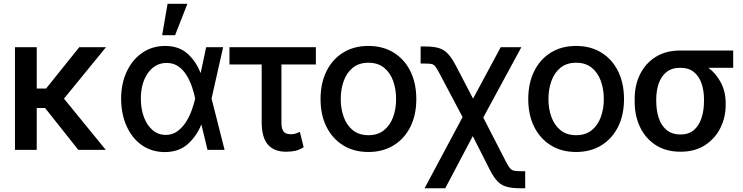

<svg xmlns="http://www.w3.org/2000/svg" viewBox="-20 -797 3950 1021"><path d="M396.5 0 219.7 -222.7H175.3V0H59.6V-545.9H175.3V-326.2H225.1L401.4 -545.9H543.5L320.3 -272.5L542.5 0Z M854 11.7Q785.2 10.7 733.6 -25.6Q682.1 -62 653.3 -126Q624.5 -189.9 624 -272.5Q624.5 -355 654.8 -418.2Q685.1 -481.4 737.8 -517.1Q790.5 -552.7 857.9 -552.7Q929.7 -552.7 975.3 -513.2Q1021 -473.6 1045.9 -410.2H1047.4L1076.2 -545.9H1166.5L1105 -272.9L1174.3 0H1083.5L1051.3 -133.3H1049.8Q1023.9 -69.8 976.1 -28.8Q928.2 12.2 854 11.7ZM729 -272.5Q729 -217.3 745.6 -173.6Q762.2 -129.9 792 -104.7Q821.8 -79.6 861.3 -79.6Q897 -79.6 923.8 -99.4Q950.7 -119.1 969.5 -149.2Q988.3 -179.2 1000 -212.2Q1011.7 -245.1 1017.6 -271.5V-272.9V-274.4Q1012.2 -300.8 1001.7 -332.8Q991.2 -364.7 973.6 -394.3Q956.1 -423.8 929.7 -443.1Q903.3 -462.4 865.7 -462.4Q804.7 -461.9 766.8 -408.7Q729 -355.5 729 -272.5ZM842.3 -609.9 871.1 -776.9H976.6L911.1 -609.9Z M1659.7 -545.9V-454.1H1476.6V-143.1Q1477.1 -115.2 1484.9 -102.5Q1492.7 -89.8 1504.6 -86.4Q1516.6 -83 1528.8 -83Q1542.5 -83.5 1554 -87.4Q1565.4 -91.3 1574.7 -95.7L1594.7 -14.2Q1570.8 1 1548.8 5.4Q1526.9 9.8 1501 9.8Q1438.5 9.8 1405.3 -27.1Q1372.1 -64 1371.6 -146.5V-454.1H1200.2V-545.9Z M1939 11.2Q1862.3 11.2 1805.2 -23.9Q1748 -59.1 1716.3 -122.3Q1684.6 -185.5 1684.6 -270Q1684.6 -355 1716.3 -418.7Q1748 -482.4 1805.2 -517.6Q1862.3 -552.7 1939 -552.7Q2015.6 -552.7 2073 -517.6Q2130.4 -482.4 2162.1 -418.7Q2193.8 -355 2193.8 -270Q2193.8 -185.5 2162.1 -122.3Q2130.4 -59.1 2073 -23.9Q2015.6 11.2 1939 11.2ZM1939 -78.1Q1989.3 -78.1 2022 -104.5Q2054.7 -130.9 2070.6 -174.6Q2086.4 -218.3 2086.4 -270Q2086.4 -322.8 2070.6 -366.7Q2054.7 -410.6 2022 -437Q1989.3 -463.4 1939 -463.4Q1889.2 -463.4 1856.4 -437Q1823.7 -410.6 1807.9 -366.7Q1792 -322.8 1792 -270Q1792 -218.3 1807.9 -174.6Q1823.7 -130.9 1856.4 -104.5Q1889.2 -78.1 1939 -78.1Z M2237.8 204.1 2439.9 -174.3 2318.8 -403.3Q2304.7 -430.2 2296.1 -441.9Q2287.6 -453.6 2275.9 -456.3Q2264.2 -459 2241.2 -459H2216.8V-549.8H2241.2Q2285.2 -549.8 2313.2 -541.5Q2341.3 -533.2 2362.3 -510.7Q2383.3 -488.3 2405.3 -445.8L2495.6 -272.5L2642.6 -545.9H2752.4L2549.8 -171.9L2670.9 63.5Q2683.1 86.9 2691.9 97.4Q2700.7 107.9 2713.1 110.6Q2725.6 113.3 2748.5 113.3H2772.9V204.1H2748.5Q2704.6 204.1 2675.8 196.5Q2647 189 2626.2 167.7Q2605.5 146.5 2584.5 105.5L2494.1 -73.2L2347.7 204.1Z M3043.5 11.2Q2966.8 11.2 2909.7 -23.9Q2852.5 -59.1 2820.8 -122.3Q2789.1 -185.5 2789.1 -270Q2789.1 -355 2820.8 -418.7Q2852.5 -482.4 2909.7 -517.6Q2966.8 -552.7 3043.5 -552.7Q3120.1 -552.7 3177.5 -517.6Q3234.9 -482.4 3266.6 -418.7Q3298.3 -355 3298.3 -270Q3298.3 -185.5 3266.6 -122.3Q3234.9 -59.1 3177.5 -23.9Q3120.1 11.2 3043.5 11.2ZM3043.5 -78.1Q3093.8 -78.1 3126.5 -104.5Q3159.2 -130.9 3175 -174.6Q3190.9 -218.3 3190.9 -270Q3190.9 -322.8 3175 -366.7Q3159.2 -410.6 3126.5 -437Q3093.8 -463.4 3043.5 -463.4Q2993.7 -463.4 2960.9 -437Q2928.2 -410.6 2912.4 -366.7Q2896.5 -322.8 2896.5 -270Q2896.5 -218.3 2912.4 -174.6Q2928.2 -130.9 2960.9 -104.5Q2993.7 -78.1 3043.5 -78.1Z M3355 -258.8V-269.5Q3354.5 -342.8 3383.3 -401.4Q3412.1 -460 3466.3 -494.1Q3520.5 -528.3 3597.2 -528.3H3878.9V-436.5H3747.1Q3788.6 -405.8 3813.7 -357.2Q3838.9 -308.6 3838.9 -249V-238.3Q3838.9 -172.4 3810.5 -116Q3782.2 -59.6 3728.8 -24.9Q3675.3 9.8 3599.1 9.8Q3521.5 9.8 3466.8 -25.6Q3412.1 -61 3383.3 -121.8Q3354.5 -182.6 3355 -258.8ZM3469.7 -269.5V-258.8Q3469.7 -210.9 3482.7 -170.7Q3495.6 -130.4 3524.2 -106.2Q3552.7 -82 3599.1 -82Q3643.6 -82 3670.9 -106.2Q3698.2 -130.4 3710.9 -170.7Q3723.6 -210.9 3723.6 -258.8V-269.5Q3723.6 -314.5 3710.9 -352.5Q3698.2 -390.6 3670.4 -413.6Q3642.6 -436.5 3597.2 -436.5Q3552.2 -436.5 3523.9 -413.6Q3495.6 -390.6 3482.7 -352.5Q3469.7 -314.5 3469.7 -269.5Z"/></svg>

Font: Inter Tight Medium
Style: Regular
Weight: 500
Designer: Rasmus Andersson
Foundry: rsms
Version: Version 3.004; ttfautohint (v1.8.4.7-5d5b)